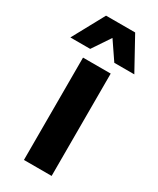

<svg xmlns="http://www.w3.org/2000/svg" viewBox="-242 -868 767 931"><g transform="rotate(30 142.0 -402.5)"><path d="M65 0H220V-573H65ZM-37 -627H74L141 -727L209 -627H321L223 -805H60Z"/></g></svg>

Font: Bounded Med
Style: Regular
Weight: 500
Designer: Vlad Churkin
Version: Version 3.0